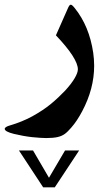

<svg xmlns="http://www.w3.org/2000/svg" viewBox="-52 -323 459 824"><path d="M183.1 481 287.6 322.8H227.1L158.2 439.9L89.8 322.8H29.3L133.3 481ZM352.1 -41C352.1 -59.6 350.6 -78.1 348.1 -96.2C336.9 -172.4 310.5 -236.8 268.1 -289.1C258.3 -301.3 254.4 -302.7 252 -302.7C249.5 -302.7 246.1 -302.2 240.7 -290.5L188 -171.4C251 -105 282.2 -56.2 282.2 -25.4C282.2 -6.3 263.7 26.4 228 65.4C210 84.5 189.9 103.5 167 122.6C144 141.6 117.2 159.2 86.4 176.3C55.7 192.9 23.9 205.6 -7.8 214.8C-23.9 219.2 -31.7 224.6 -31.7 230C-31.7 237.8 -18.6 245.1 7.3 251.5C33.2 257.8 59.6 262.7 85.9 265.6C112.3 268.1 132.3 269.5 146 269.5C166 269.5 182.6 268.1 195.8 265.1C221.2 258.8 232.9 248.5 253.9 224.6C271 205.1 286.1 182.1 300.3 155.3C335 90.3 352.1 24.9 352.1 -41Z"/></svg>

Font: Parastoo
Style: Bold
Weight: 700
Foundry: Saber Rastikerdar (saber.rastikerdar@gmail.com)
Version: Version 2.0.1